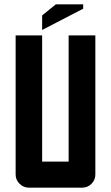

<svg xmlns="http://www.w3.org/2000/svg" viewBox="-20 -864 513 884"><path d="M113 0Q88 0 70 -18Q52 -36 52 -60V-701H174V-120H296V-701H419V-60Q419 -36 401.5 -18Q384 0 358 0ZM174 -726V-793L237 -844H363V-824Z"/></svg>

Font: Tschichold
Style: Bold
Weight: 700
Designer: Peter Wiegel
Foundry: Peter Wiegel
Version: Version 1.000; ttfautohint (v1.3)